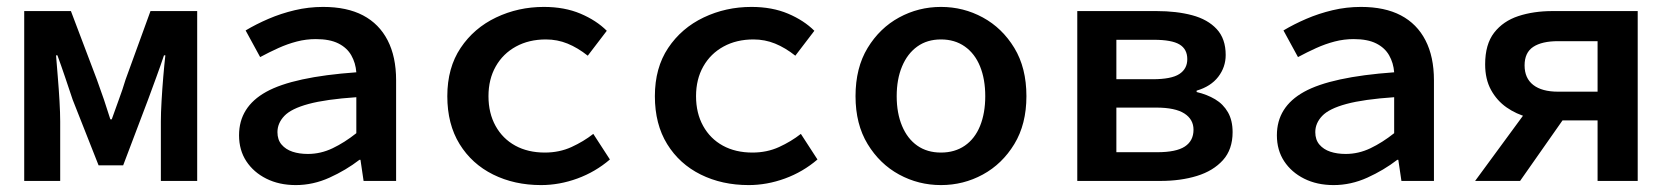

<svg xmlns="http://www.w3.org/2000/svg" viewBox="-20 -523 4840 555"><path d="M50 0V-491H185L260 -293Q271 -263 280.5 -235Q290 -207 299 -178H303Q313 -207 323.5 -235Q334 -263 343 -293L415 -491H550V0H445V-172Q445 -196 447 -231Q449 -266 452 -301.5Q455 -337 458 -363H454Q444 -333 431.5 -299Q419 -265 408 -235L336 -45H265L190 -235Q180 -265 168.5 -299Q157 -333 146 -363H142Q144 -337 147 -301.5Q150 -266 152 -231Q154 -196 154 -172V0Z M835 12Q787 12 750 -6.5Q713 -25 692 -57Q671 -89 671 -132Q671 -214 749.5 -257.5Q828 -301 1010 -314Q1008 -341 995.5 -363Q983 -385 958 -397.5Q933 -410 893 -410Q865 -410 838 -403Q811 -396 784.5 -384Q758 -372 732 -358L690 -435Q720 -453 756 -468.5Q792 -484 832 -493.5Q872 -503 914 -503Q983 -503 1029.5 -478.5Q1076 -454 1100.5 -406.5Q1125 -359 1125 -291V0H1031L1022 -61H1019Q980 -31 932.5 -9.5Q885 12 835 12ZM870 -78Q907 -78 941.5 -94.5Q976 -111 1010 -138V-242Q922 -236 872 -222.5Q822 -209 802 -188Q782 -167 782 -141Q782 -119 794 -105Q806 -91 825.5 -84.5Q845 -78 870 -78Z M1544 12Q1467 12 1405.5 -18.5Q1344 -49 1308.5 -106.5Q1273 -164 1273 -245Q1273 -327 1311.5 -384.5Q1350 -442 1414 -472.5Q1478 -503 1552 -503Q1612 -503 1658 -483.5Q1704 -464 1734 -434L1679 -362Q1650 -385 1620.5 -397Q1591 -409 1558 -409Q1509 -409 1471.5 -388.5Q1434 -368 1413 -331Q1392 -294 1392 -245Q1392 -196 1412.5 -159Q1433 -122 1469.5 -102Q1506 -82 1555 -82Q1597 -82 1632 -98Q1667 -114 1695 -136L1743 -62Q1701 -26 1649 -7Q1597 12 1544 12Z M2144 12Q2067 12 2005.5 -18.5Q1944 -49 1908.5 -106.5Q1873 -164 1873 -245Q1873 -327 1911.5 -384.5Q1950 -442 2014 -472.5Q2078 -503 2152 -503Q2212 -503 2258 -483.5Q2304 -464 2334 -434L2279 -362Q2250 -385 2220.5 -397Q2191 -409 2158 -409Q2109 -409 2071.5 -388.5Q2034 -368 2013 -331Q1992 -294 1992 -245Q1992 -196 2012.5 -159Q2033 -122 2069.5 -102Q2106 -82 2155 -82Q2197 -82 2232 -98Q2267 -114 2295 -136L2343 -62Q2301 -26 2249 -7Q2197 12 2144 12Z M2700 12Q2635 12 2579 -18.5Q2523 -49 2488 -106.5Q2453 -164 2453 -245Q2453 -327 2488 -384.5Q2523 -442 2579 -472.5Q2635 -503 2700 -503Q2765 -503 2821 -472.5Q2877 -442 2912 -384.5Q2947 -327 2947 -245Q2947 -164 2912 -106.5Q2877 -49 2821 -18.5Q2765 12 2700 12ZM2700 -82Q2740 -82 2769 -102Q2798 -122 2813 -159Q2828 -196 2828 -245Q2828 -294 2813 -331Q2798 -368 2769 -388.5Q2740 -409 2700 -409Q2660 -409 2631.5 -388.5Q2603 -368 2587.5 -331Q2572 -294 2572 -245Q2572 -196 2587.5 -159Q2603 -122 2631.5 -102Q2660 -82 2700 -82Z M3094 0V-491H3323Q3381 -491 3426 -479Q3471 -467 3497 -439Q3523 -411 3523 -364Q3523 -329 3501.5 -301Q3480 -273 3439 -261V-257Q3469 -250 3492.5 -236Q3516 -222 3529.5 -198.5Q3543 -175 3543 -141Q3543 -91 3515 -60Q3487 -29 3440 -14.5Q3393 0 3334 0ZM3207 -294H3312Q3366 -294 3389 -309Q3412 -324 3412 -352Q3412 -381 3389.5 -394.5Q3367 -408 3315 -408H3207ZM3207 -83H3325Q3380 -83 3405 -99.5Q3430 -116 3430 -148Q3430 -178 3403.5 -195Q3377 -212 3322 -212H3207Z M3835 12Q3787 12 3750 -6.5Q3713 -25 3692 -57Q3671 -89 3671 -132Q3671 -214 3749.5 -257.5Q3828 -301 4010 -314Q4008 -341 3995.5 -363Q3983 -385 3958 -397.5Q3933 -410 3893 -410Q3865 -410 3838 -403Q3811 -396 3784.5 -384Q3758 -372 3732 -358L3690 -435Q3720 -453 3756 -468.5Q3792 -484 3832 -493.5Q3872 -503 3914 -503Q3983 -503 4029.5 -478.5Q4076 -454 4100.5 -406.5Q4125 -359 4125 -291V0H4031L4022 -61H4019Q3980 -31 3932.5 -9.5Q3885 12 3835 12ZM3870 -78Q3907 -78 3941.5 -94.5Q3976 -111 4010 -138V-242Q3922 -236 3872 -222.5Q3822 -209 3802 -188Q3782 -167 3782 -141Q3782 -119 3794 -105Q3806 -91 3825.5 -84.5Q3845 -78 3870 -78Z M4598 0V-175H4466Q4431 -175 4397 -184Q4363 -193 4335 -212.5Q4307 -232 4290 -263Q4273 -294 4273 -337Q4273 -395 4299 -428.5Q4325 -462 4369 -476.5Q4413 -491 4468 -491H4714V0ZM4484 -258H4598V-404H4484Q4437 -404 4412 -387.5Q4387 -371 4387 -334Q4387 -297 4412 -277.5Q4437 -258 4484 -258ZM4244 0 4418 -237 4517 -204 4374 0Z"/></svg>

Font: Source Code Pro SemiBold
Style: Regular
Weight: 600
Monospace: yes
Designer: Paul D. Hunt, Teo Tuominen
Foundry: Adobe Systems Incorporated
Version: Version 1.018;hotconv 1.0.116;makeotfexe 2.5.65601